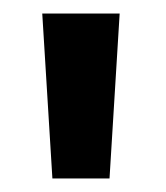

<svg xmlns="http://www.w3.org/2000/svg" viewBox="-20 -790 246 284"><path d="M157 -770 142 -526H57.5L42.5 -770Z"/></svg>

Font: Junction SemiBold
Style: Regular
Weight: 600
Designer: Caroline Hadilaksono
Foundry: Caroline Hadilaksono, Tyler Finck, The League of Moveable Type
Version: Version 2.000; ttfautohint (v1.8.3)